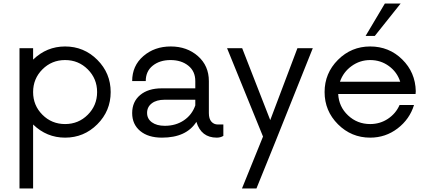

<svg xmlns="http://www.w3.org/2000/svg" viewBox="-20 -775 2442 1095"><path d="M351.2 -510Q458.8 -510 535 -433.8Q611.2 -357.5 611.2 -250Q611.2 -142.5 535 -66.2Q458.8 10 351.2 10Q246.2 10 168.8 -65V300H91.2V-500H168.8V-435Q246.2 -510 351.2 -510ZM221.9 -120.6Q275 -67.5 351.2 -67.5Q427.5 -67.5 480.6 -120.6Q533.8 -173.8 533.8 -250Q533.8 -326.2 480.6 -379.4Q427.5 -432.5 351.2 -432.5Q275 -432.5 221.9 -379.4Q168.8 -326.2 168.8 -250Q168.8 -173.8 221.9 -120.6Z M1222.5 -65H1253.8V0Q1237.5 10 1216.2 10Q1127.5 10 1100 -80Q1042.5 10 903.8 10Q825 10 779.4 -28.1Q733.8 -66.2 733.8 -130Q733.8 -195 779.4 -233.1Q825 -271.2 902.5 -271.2H1093.8V-312.5Q1093.8 -368.8 1053.8 -400.6Q1013.8 -432.5 952.5 -432.5Q891.2 -432.5 851.2 -400.6Q811.2 -368.8 811.2 -312.5H733.8Q733.8 -400 797.5 -455Q861.2 -510 953.8 -510Q1046.2 -510 1108.8 -455Q1171.2 -400 1171.2 -312.5V-130Q1171.2 -97.5 1185.6 -81.2Q1200 -65 1222.5 -65ZM920 -57.5Q982.5 -57.5 1028.8 -88.8Q1075 -120 1093.8 -173.8V-206.2H918.8Q872.5 -206.2 845.6 -185.6Q818.8 -165 818.8 -131.2Q818.8 -97.5 846.2 -77.5Q873.8 -57.5 920 -57.5Z M1676.2 -500H1763.8L1548.8 37.5L1442.5 300H1360L1480 3.8L1275 -500H1361.2L1521.2 -90Z M2265 -755 2117.5 -570H2065L2175 -755ZM2351.2 -255 2350 -238.8H1908.8Q1912.5 -166.2 1965 -116.9Q2017.5 -67.5 2091.2 -67.5Q2147.5 -67.5 2192.5 -97.5Q2237.5 -127.5 2258.8 -176.2H2341.2Q2316.2 -95 2247.5 -42.5Q2178.8 10 2091.2 10Q1983.8 10 1907.5 -66.2Q1831.2 -142.5 1831.2 -250Q1831.2 -357.5 1907.5 -433.8Q1983.8 -510 2091.2 -510Q2198.8 -510 2273.8 -436.2Q2348.8 -362.5 2351.2 -255ZM2091.2 -432.5Q2032.5 -432.5 1985 -398.1Q1937.5 -363.8 1918.8 -308.8H2262.5Q2245 -363.8 2198.1 -398.1Q2151.2 -432.5 2091.2 -432.5Z"/></svg>

Font: Now Alt
Style: Regular
Weight: 400
Designer: Alfredo Marco Pradil
Foundry: Alfredo Marco Pradil
Version: Version 1.002;PS 001.002;hotconv 1.0.88;makeotf.lib2.5.64775